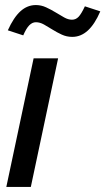

<svg xmlns="http://www.w3.org/2000/svg" viewBox="-20 -740 417 760"><path d="M210 -509 102 0H5L113 -509ZM72 -600 11 -620Q34 -671 61 -695.5Q88 -720 122 -720Q143 -720 162.5 -711Q182 -702 200 -691Q218 -680 234 -671Q250 -662 265 -662Q280 -662 291 -673.5Q302 -685 316 -715L377 -695Q355 -644 327.5 -619Q300 -594 266 -594Q244 -594 224.5 -603Q205 -612 187.5 -623Q170 -634 154 -643Q138 -652 122 -652Q108 -652 96 -640Q84 -628 72 -600Z"/></svg>

Font: Red Hat Display Medium
Style: Italic
Weight: 500
Italic angle: -12°
Designer: Pentagram / MCKL
Foundry: Pentagram / MCKL
Version: Version 1.003; Red Hat Display Medium Italic